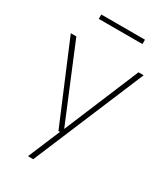

<svg xmlns="http://www.w3.org/2000/svg" viewBox="-228 -824 989 1141"><g transform="rotate(30 266.0 -253.5)"><path d="M480.5 -540H516L197 220H161L253.5 0H243L16 -540H54L266.5 -27.5ZM117.5 -697V-727H417V-697Z"/></g></svg>

Font: Encode Sans Semi Expanded Thin
Style: Regular
Weight: 250
Width: 6
Designer: Multiple Designers
Foundry: Impallari Type
Version: Version 2.000